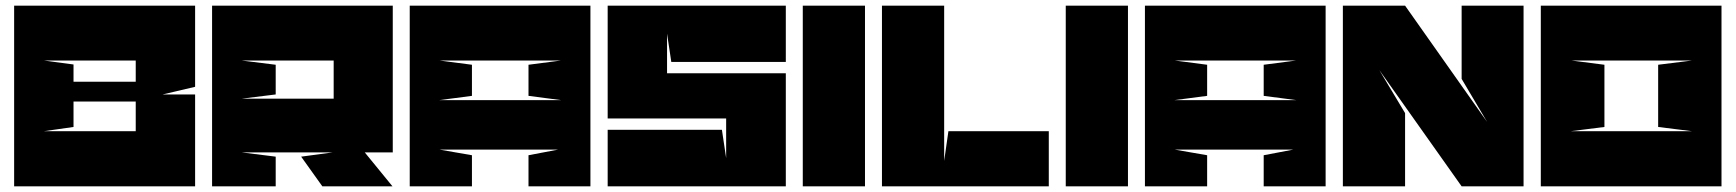

<svg xmlns="http://www.w3.org/2000/svg" viewBox="-20 -659 6139 679"><path d="M460 -300V-195H135L240 -210V-300H460ZM460 -445V-370H240V-431L135 -445H460ZM670 -639H30C30 -429 30 -218 30 0C240 0 460 0 670 0V-325H555L670 -352V-639Z M1160 -445V-310H834L955 -325V-430L834 -445H1160ZM1156 -120 1045 -105 1120 0H1368L1270 -120H1369V-639C1159 -639 940 -639 730 -639V0H955V-105L835 -120H1156Z M1534 -445H1964L1849 -430V-320L1964 -305H1534L1649 -320V-430ZM1429 -639V0H1649V-110L1534 -130H1954L1849 -110V0H2068V-639Z M2129 -639V-240H2548V-100L2533 -200H2129V0H2759V-400H2339V-540L2354 -440H2759V-639H2129Z M2819 0H3039V-639H2819V0Z M3334 -195 3319 -90V-639H3099V0H3689V-195H3334Z M3749 0H3969V-639H3749V0Z M4134 -445H4564L4449 -430V-320L4564 -305H4134L4249 -320V-430ZM4029 -639V0H4249V-110L4134 -130H4554L4449 -110V0H4668V-639Z M5239 -228 4949 -639H4729V0H4949V-259L4858 -411L5149 0H5368V-639H5149V-380Z M5537 -445H5964L5844 -430V-210L5964 -195H5535L5654 -210V-430L5537 -445ZM6068 0V-639H5429V0H6068Z"/></svg>

Font: Banana Brick
Style: Regular
Weight: 400
Designer: artmaker
Foundry: artmaker
Version: Version 4.000 2011 initial release